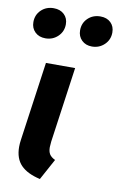

<svg xmlns="http://www.w3.org/2000/svg" viewBox="-90 -841 565 907"><g transform="rotate(10 192.5 -388.0)"><path d="M190 -168Q188 -148 188 -141Q188 -120 196 -107.5Q204 -95 223 -86L168 15Q106 1 75.5 -30.5Q45 -62 45 -118Q45 -135 48 -154L101 -530H241ZM9 -710Q9 -745 33 -768Q57 -791 93 -791Q124 -791 143 -773Q162 -755 162 -726Q162 -691 137.5 -667.5Q113 -644 78 -644Q47 -644 28 -662.5Q9 -681 9 -710ZM233 -710Q233 -745 257 -768Q281 -791 317 -791Q348 -791 366.5 -773Q385 -755 385 -726Q385 -691 360.5 -667.5Q336 -644 301 -644Q271 -644 252 -662.5Q233 -681 233 -710Z"/></g></svg>

Font: Fira Sans SemiBold
Style: Italic
Weight: 600
Italic angle: -8°
Designer: bBox Type GmbH & Carrois Corporate GbR & Edenspiekermann AG
Foundry: bBox Type GmbH & Carrois Corporate GbR & Edenspiekermann AG
Version: Version 4.301